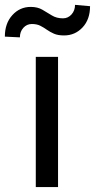

<svg xmlns="http://www.w3.org/2000/svg" viewBox="-69 -759 386 779"><path d="M166.5 -528.3V0H76.2V-528.3ZM235.4 -739.3 296.4 -733.9Q296.4 -680.2 265.9 -647.7Q235.4 -615.2 190.9 -615.2Q166 -615.2 149.9 -622.3Q133.8 -629.4 121.1 -638.4Q108.4 -647.5 94.5 -654.5Q80.6 -661.6 60.1 -661.6Q39.6 -661.6 25.6 -646Q11.7 -630.4 11.7 -607.4L-49.3 -610.4Q-49.3 -664.1 -19 -697.5Q11.2 -731 55.7 -731Q83.5 -731 103 -719.5Q122.6 -708 141.6 -696.3Q160.6 -684.6 186.5 -684.6Q207 -684.6 221.2 -700.4Q235.4 -716.3 235.4 -739.3Z"/></svg>

Font: Vazirmatn RD UI
Style: Regular
Weight: 400
Designer: Saber Rastikerdar
Foundry: Saber Rastikerdar
Version: Version 33.003